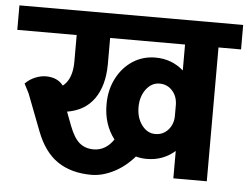

<svg xmlns="http://www.w3.org/2000/svg" viewBox="-84 -714 1021 789"><g transform="rotate(5 426.5 -319.0)"><path d="M888 -552H795V0H657V-113Q608 -70 541 -70Q517 -70 496 -76Q458 -32 411 -8.5Q364 15 320 15Q237 15 180.5 -23Q124 -61 92 -145L34 -296L14 -335Q32 -353 55 -362.5Q78 -372 99 -372Q147 -372 171 -340Q210 -370 210 -442V-552H-35V-653H888ZM402 -138Q357 -197 357 -278V-279V-280Q357 -339 381.5 -386.5Q406 -434 447.5 -461Q489 -488 541 -488Q608 -488 657 -445V-552H348V-442Q347 -354 309 -300.5Q271 -247 198 -235L220 -177Q239 -128 262.5 -109Q286 -90 320 -90Q345 -90 366 -102.5Q387 -115 402 -138ZM641 -257V-300Q641 -336 620 -359.5Q599 -383 567 -383Q534 -383 511.5 -353Q489 -323 489 -279Q489 -235 511.5 -205Q534 -175 567 -175Q599 -175 620 -198.5Q641 -222 641 -257Z"/></g></svg>

Font: Akshar SemiBold
Style: Regular
Weight: 600
Designer: Tall Chai
Foundry: Tall Chai
Version: Version 1.000